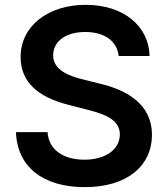

<svg xmlns="http://www.w3.org/2000/svg" viewBox="-20 -757 689 788"><path d="M467 -527.3H593.8C591.3 -650.2 486.5 -737.2 331.7 -737.2C179 -737.2 64.3 -651.3 64.6 -522.7C64.6 -418.3 138.8 -358.3 258.5 -327.4L341.3 -306.1C419.7 -286.2 471.6 -261.7 471.9 -205.3C471.6 -143.1 412.6 -101.6 326.7 -101.6C244.3 -101.6 180.4 -138.5 175.1 -214.8H45.5C50.8 -70.3 158.4 11 327.8 11C502.1 11 603.3 -76 603.7 -204.2C603.3 -330.3 499.3 -387.8 389.9 -413.7L321.7 -430.8C262.1 -445 197.4 -470.2 198.2 -530.9C198.5 -585.6 247.5 -625.7 329.9 -625.7C408.4 -625.7 460.2 -589.1 467 -527.3Z"/></svg>

Font: Margiela Sans Semi Bold
Style: Regular
Weight: 600
Designer: Stefan Endress, Andreas Faust
Version: Version 1.100;FEAKit 1.0